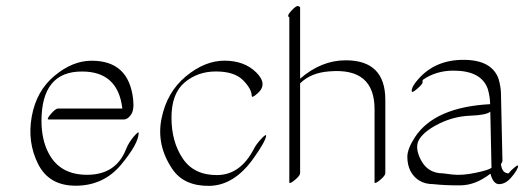

<svg xmlns="http://www.w3.org/2000/svg" viewBox="-20 -575 1709 626"><path d="M137.2 -78.1Q174.3 -3.9 266.6 -5.1Q358.9 -6.3 391.1 -88.9Q399.9 -110.8 416.3 -129.9Q432.6 -148.9 432.1 -141.1Q431.2 -106 375 -38.3Q318.8 29.3 229.7 30.5Q140.6 31.7 104.5 -39.8Q68.4 -111.3 83.5 -195.1Q98.6 -278.8 158 -328.1Q217.3 -377.4 279.3 -377Q400.4 -377 414.1 -251Q418 -216.3 407 -200.9Q396 -185.5 384.3 -185.5H138.7Q130.4 -185.5 145.8 -203.4Q161.1 -221.2 169.4 -221.2H378.9Q364.7 -341.8 248 -341.8Q115.2 -342.8 115.2 -179.7Q115.7 -120.1 137.2 -78.1Z M808.1 -90.3Q815.9 -105.5 832.3 -122.8Q848.6 -140.1 847.7 -131.8Q845.2 -113.3 807.1 -59.6Q743.7 30.3 661.4 31Q579.1 31.7 541.5 -24.4Q489.3 -102.1 506.6 -188.2Q523.9 -274.4 585.9 -325.9Q647.9 -377.4 712.4 -377.2Q776.9 -377 815.4 -338.9Q854 -300.8 820.3 -271Q801.3 -253.9 800.8 -262.2Q800.3 -285.6 772.2 -313.7Q744.1 -341.8 684.6 -342Q625 -342.3 582 -306.2Q539.1 -270 539.1 -191.4Q539.1 -112.8 575.9 -58.1Q612.8 -3.4 688.5 -4.2Q764.2 -4.9 808.1 -90.3Z M958.5 -551.3V-318.4Q1027.3 -378.4 1107.4 -378.4Q1236.3 -378.4 1236.3 -249.5V-10.7Q1236.3 -2.4 1220 11.2Q1203.6 24.9 1201.2 20.5V-218.3Q1201.7 -355 1053.7 -342.3Q993.2 -337.9 958.5 -303.2V-10.7Q958.5 -2.4 942.1 11.2Q925.8 24.9 923.3 20.5V-518.6Q913.6 -522.5 929.9 -540Q946.3 -557.6 952.4 -555.2Q958.5 -552.7 958.5 -551.3Z M1607.4 25.4Q1587.9 25.4 1579.1 -8.8Q1530.8 28.8 1481.7 29.3Q1432.6 29.8 1393.1 25.4Q1341.8 25.4 1318.4 -17.1Q1308.1 -37.6 1308.1 -63.7Q1308.1 -89.8 1333 -127.9Q1397 -225.6 1578.1 -235.4Q1577.6 -260.7 1570.3 -285.2Q1549.3 -344.7 1458.5 -344.7Q1401.4 -344.7 1358.4 -314.5Q1357.4 -312 1357.7 -306.4Q1357.9 -300.8 1340.1 -285.4Q1322.3 -270 1322.3 -278.3Q1322.3 -293 1343.3 -316.4Q1398.4 -379.9 1491 -379.9Q1583.5 -379.9 1605.5 -317.9Q1612.8 -293 1613.3 -271.5L1618.2 -50.8Q1618.2 -46.4 1613.3 -40Q1616.7 -9.8 1638.2 -9.8Q1645.5 -19.5 1658.9 -30.3Q1672.4 -41 1668.5 -29.3Q1663.6 -15.6 1646 4.6Q1628.4 24.9 1607.4 25.4ZM1578.6 -210.9Q1565.9 -199.7 1513.4 -197.8Q1460.9 -195.8 1413.3 -172.6Q1365.7 -149.4 1347.9 -122.3Q1330.1 -95.2 1352.8 -52.5Q1375.5 -9.8 1424.3 -9.8Q1424.3 -9.8 1455.6 -5.9Q1487.3 -2.4 1530.3 -11.5Q1573.2 -20.5 1582.5 -27.8Z"/></svg>

Font: ML-NILA03
Style: Regular
Weight: 400
Designer: CLT@C-DIT
Version: Version ML-NILA03 1.0